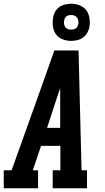

<svg xmlns="http://www.w3.org/2000/svg" viewBox="-39 -1004 559 1024"><path d="M-19 0V-96H23L164 -490L251 -735H380L386 -490L396 -96H425V0H242V-96H283V-226H180L136 -96H164V0ZM212 -322H282V-490Q282 -501 282 -512Q282 -523 282 -534Q278 -523 274.5 -512Q271 -501 267 -490ZM341 -786Q317 -786 295 -794.5Q273 -803 260 -820.5Q247 -838 243.5 -861.5Q240 -885 244 -909Q246 -925 254.5 -940.5Q263 -956 277 -966Q291 -976 307.5 -980Q324 -984 341 -984Q364 -984 386 -975.5Q408 -967 421 -949.5Q434 -932 438 -908.5Q442 -885 438 -861Q435 -845 426.5 -829.5Q418 -814 404 -804Q390 -794 373.5 -790Q357 -786 341 -786ZM341 -846Q347 -846 353.5 -847.5Q360 -849 365.5 -853Q371 -857 374 -863Q377 -869 379 -876Q380 -885 378.5 -894Q377 -903 372 -910Q367 -917 358.5 -920.5Q350 -924 341 -924Q334 -924 327.5 -922.5Q321 -921 315.5 -917Q310 -913 307 -907Q304 -901 303 -894Q301 -885 302.5 -876Q304 -867 309 -860Q314 -853 322.5 -849.5Q331 -846 341 -846Z"/></svg>

Font: Iosevka Gothic
Style: Bold Italic
Weight: 700
Italic angle: -9°
Monospace: yes
Designer: Belleve Invis
Foundry: Belleve Invis
Version: Version 15.5.1; ttfautohint (v1.8.4)